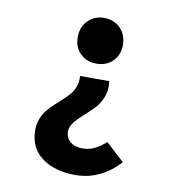

<svg xmlns="http://www.w3.org/2000/svg" viewBox="-79 -578 758 834"><g transform="rotate(10 300.0 -161.0)"><path d="M314 -306.2Q271 -306.2 242.9 -334Q214.8 -361.8 214.8 -405.8Q214.8 -450.7 242.9 -479.2Q271 -507.8 314 -507.8Q357.9 -507.8 386 -479.2Q414.1 -450.7 414.1 -405.8Q414.1 -361.8 386 -334Q357.9 -306.2 314 -306.2ZM308.1 186Q217.3 186 160.2 144Q103 102.1 103 22.9Q103 -3.4 112.1 -26.6Q121.1 -49.8 135.3 -66.7Q149.4 -83.5 166.3 -99.1Q183.1 -114.7 199.7 -129.9Q216.3 -145 229.5 -160.6Q242.7 -176.3 249.5 -197Q256.3 -217.8 253.9 -241.2H382.8Q388.7 -204.1 376.5 -172.1Q364.3 -140.1 342.8 -117.9Q321.3 -95.7 299.1 -76.4Q276.9 -57.1 260.5 -36.6Q244.1 -16.1 244.1 3.9Q244.1 33.7 264.6 50.3Q285.2 66.9 317.9 66.9Q347.2 66.9 371.1 55.2Q395 43.5 420.9 21L502 95.2Q464.4 137.7 414.8 161.9Q365.2 186 308.1 186Z"/></g></svg>

Font: Office Code Pro Bold
Style: Regular
Weight: 700
Designer: Nathan Rutzky & Paul D. Hunt
Foundry: Adobe Systems Incorporated
Version: Version 1.004;PS 001.004;hotconv 1.0.70;makeotf.lib2.5.58329